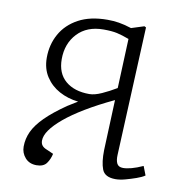

<svg xmlns="http://www.w3.org/2000/svg" viewBox="-65 -578 627 654"><g transform="rotate(10 248.0 -251.0)"><path d="M328 -251Q273 -225 231.5 -200Q190 -175 162.5 -152Q135 -129 121 -109Q107 -89 107 -72Q107 -62 112 -55.5Q117 -49 127 -45L152 -34Q148 -15 137.5 -0.5Q127 14 103 14Q78 14 63.5 -2.5Q49 -19 49 -41Q49 -68 60.5 -93Q72 -118 99 -145Q126 -172 171 -203L205 -224Q169 -228 139.5 -244Q110 -260 92 -287.5Q74 -315 74 -353Q74 -398 94.5 -435Q115 -472 155.5 -494Q196 -516 256 -516Q276 -516 295 -513Q314 -510 339 -502L383 -516L389 -513L369 -69Q368 -50 373.5 -39Q379 -28 395 -28Q407 -28 424 -32.5Q441 -37 463 -47L475 -16Q465 -9 446.5 -2.5Q428 4 409.5 9Q391 14 376 14Q339 14 329.5 -10.5Q320 -35 321 -77ZM337 -464Q313 -473 295 -477Q277 -481 248 -481Q191 -481 158 -446Q125 -411 125 -357Q125 -308 155.5 -282Q186 -256 238 -256Q256 -256 280.5 -267Q305 -278 330 -293Z"/></g></svg>

Font: Literata 18pt ExtraLight
Style: Italic
Weight: 250
Italic angle: -2°
Designer: Latin by Veronika Burian and Jose Scaglione. Greek by Irene Vlachou. Cyrillic by Vera Evstafieva
Foundry: TypeTogether
Version: Version 3.103;gftools[0.9.29]